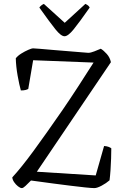

<svg xmlns="http://www.w3.org/2000/svg" viewBox="-20 -965 642 985"><path d="M92 0Q84 0 72.5 -9Q61 -18 52.5 -30.5Q44 -43 43 -55Q90 -106 153 -192Q216 -278 301 -401Q340 -458 380 -519.5Q420 -581 460 -644L150 -656L125 -509Q121 -506 111.5 -503.5Q102 -501 87 -501Q79 -529 70.5 -576.5Q62 -624 61 -666Q71 -679 89.5 -690.5Q108 -702 125.5 -709.5Q143 -717 149 -717Q156 -717 185.5 -714.5Q215 -712 255 -708.5Q295 -705 334.5 -702Q374 -699 401.5 -696.5Q429 -694 433 -694Q445 -694 464 -701.5Q483 -709 497 -715Q512 -706 528 -688Q544 -670 549 -646L169 -84L471 -65L514 -216Q529 -215 538.5 -211Q548 -207 551 -204Q551 -182 550 -152.5Q549 -123 547 -93Q545 -63 542 -40Q525 -25 501.5 -12.5Q478 0 464 0Q451 0 417 -3.5Q383 -7 339.5 -12.5Q296 -18 253.5 -23.5Q211 -29 179.5 -33.5Q148 -38 139 -39Q122 -22 110.5 -11Q99 0 92 0ZM311 -779Q293 -779 264.5 -814.5Q236 -850 182 -926Q184 -930 190 -935.5Q196 -941 205 -945L312 -848L418 -945Q436 -937 440 -926Q386 -849 357.5 -814Q329 -779 311 -779Z"/></svg>

Font: Texturina 72pt Light
Style: Regular
Weight: 300
Designer: Guillermo Torres Carreño
Foundry: Omnibus-Type
Version: Version 1.002; ttfautohint (v1.8.3)